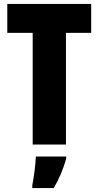

<svg xmlns="http://www.w3.org/2000/svg" viewBox="-20 -734 500 975"><path d="M315 0V-567H443V-714H17V-567H146V0ZM316 72V61H162C161 101 151 173 144 207V221H253C280 175 301 125 316 72Z"/></svg>

Font: Noto Sans Myanmar ExtraCondensed Black
Style: Regular
Weight: 900
Width: 2
Designer: Monotype Design Team
Foundry: Monotype Imaging Inc.
Version: Version 2.107